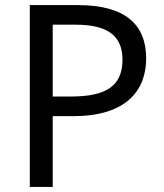

<svg xmlns="http://www.w3.org/2000/svg" viewBox="-20 -734 645 754"><path d="M286 -714H97V0H187V-278H269C483 -278 554 -386 554 -504C554 -637 473 -714 286 -714ZM278 -637C404 -637 461 -592 461 -500C461 -395 395 -355 259 -355H187V-637Z"/></svg>

Font: Noto Sans Newa
Style: Regular
Weight: 400
Designer: Monotype Design Team
Foundry: Monotype Imaging Inc.
Version: Version 2.007